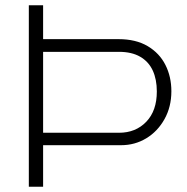

<svg xmlns="http://www.w3.org/2000/svg" viewBox="-20 -706 707 726"><path d="M89 0V-686H143V-558H428Q494 -558 538.5 -531.5Q583 -505 605.5 -460.5Q628 -416 628 -361Q628 -302 602 -255.5Q576 -209 533 -183Q490 -157 438 -157H143V0ZM143 -204H430Q493 -204 533 -245.5Q573 -287 573 -360Q573 -406 557.5 -439.5Q542 -473 510 -491.5Q478 -510 430 -510H143Z"/></svg>

Font: Archivo SemiBold Thin
Style: Regular
Weight: 250
Version: Version 2.001